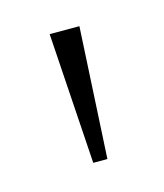

<svg xmlns="http://www.w3.org/2000/svg" viewBox="-46 -752 224 262"><g transform="rotate(-15 66.0 -621.5)"><path d="M57 -529 45 -714H87L77 -529Z"/></g></svg>

Font: Noto Serif Kannada Thin
Style: Regular
Weight: 250
Version: Version 2.003